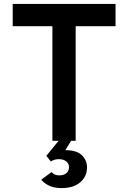

<svg xmlns="http://www.w3.org/2000/svg" viewBox="-20 -720 656 982"><path d="M248 0V-586H45V-700H571V-586H367V0ZM295 242Q257 242 231.5 229.8Q206 217.5 191 199L244 160Q250 168 260 172.5Q270 177 284 177Q306.5 177 319.8 165.2Q333 153.5 333 135Q333 117 318.8 105.5Q304.5 94 281 94Q258 94 240 106L217 77L288 -10H350L314 48Q372.5 48 398.8 74Q425 100 425 136Q425 182.5 390.5 212.2Q356 242 295 242Z"/></svg>

Font: Overpass Mono Light
Style: Regular
Weight: 300
Monospace: yes
Designer: Delve Withrington, Dave Bailey
Foundry: Delve Fonts LLC
Version: Version 4.000